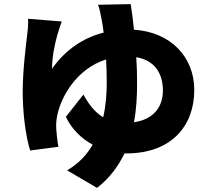

<svg xmlns="http://www.w3.org/2000/svg" viewBox="-20 -832 1021 930"><path d="M629 -240C641 -304 644 -368 644 -428C644 -471 643 -514 640 -555C733 -539 769 -472 769 -394C769 -313 723 -253 629 -240ZM455 -809C462 -792 468 -759 473 -734C476 -716 480 -696 482 -674C386 -650 298 -593 232 -499C232 -556 245 -617 257 -660C262 -677 270 -703 279 -728L116 -741C117 -725 116 -698 113 -675C106 -614 90 -494 90 -388C90 -289 103 -177 126 -103L263 -121C257 -150 252 -206 252 -220C252 -235 252 -243 255 -261C270 -355 347 -498 494 -544C496 -506 497 -467 497 -429C497 -380 493 -322 480 -264C439 -288 410 -327 384 -374L299 -266C327 -207 374 -161 429 -131C401 -83 361 -39 305 -7L450 78C511 31 553 -27 583 -89H593C809 -89 921 -221 921 -396C921 -556 807 -677 629 -688C624 -739 618 -782 613 -812Z"/></svg>

Font: GenEiGothic-pro-Heavy
Style: Bold
Weight: 900
Designer: Ryoko NISHIZUKA (kana & ideographs); Paul D. Hunt (Latin, Greek & Cyrillic); Wenlong ZHANG (bopomofo); Sandoll Communica
Foundry: Adobe Systems Incorporated; o_tamon
Version: Version 1.000.140830